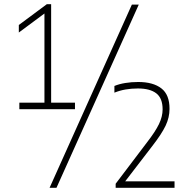

<svg xmlns="http://www.w3.org/2000/svg" viewBox="-20 -830 900 918"><path d="M192.5 -318V-779.5L204 -774L70 -674.5V-710.5L204 -810H224.5V-318ZM72.5 -308V-339H338.5V-308ZM217 68 610.5 -808H643.5L250 68ZM533 68V48.5L683 -149.5Q723 -201 740.2 -237Q757.5 -273 757.5 -307Q757.5 -360.5 727.2 -383.8Q697 -407 639.5 -407Q608 -407 580.5 -402.2Q553 -397.5 527 -387V-419Q550 -428.5 579.2 -433.2Q608.5 -438 641 -438Q712 -438 751.5 -407.5Q791 -377 790.5 -309Q790.5 -268.5 771.8 -229Q753 -189.5 708 -131.5L570.5 47.5L565.5 37H814.5V68Z"/></svg>

Font: Encode Sans SC Condensed Thin Thin
Style: Regular
Weight: 250
Version: Version 3.002